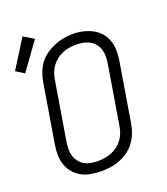

<svg xmlns="http://www.w3.org/2000/svg" viewBox="-155 -931 905 1043"><g transform="rotate(-20 297.5 -409.5)"><path d="M251 8Q222 8 192.5 3Q163 -2 138.5 -15Q114 -28 95.5 -49.5Q77 -71 67.5 -97.5Q58 -124 57.5 -153.5Q57 -183 62 -213L119 -558Q124 -585 134 -611Q144 -637 161 -659.5Q178 -682 202 -698.5Q226 -715 252 -725.5Q278 -736 304.5 -741Q331 -746 358 -746Q388 -746 416.5 -739.5Q445 -733 470 -720Q495 -707 513.5 -686Q532 -665 541.5 -638Q551 -611 551.5 -581.5Q552 -552 547 -522L490 -177Q485 -150 475 -124.5Q465 -99 448 -76Q431 -53 407.5 -36.5Q384 -20 357.5 -9.5Q331 1 304.5 4.5Q278 8 251 8ZM252 -50Q272 -50 291.5 -53Q311 -56 330 -63.5Q349 -71 366 -83.5Q383 -96 395.5 -112.5Q408 -129 415.5 -148Q423 -167 426 -187L483 -532Q486 -552 486 -572.5Q486 -593 480 -611.5Q474 -630 461.5 -645Q449 -660 432 -669Q415 -678 395.5 -681.5Q376 -685 355 -685Q335 -685 316 -682Q297 -679 278 -671.5Q259 -664 242 -651Q225 -638 213 -621.5Q201 -605 193.5 -586.5Q186 -568 183 -548L126 -203Q123 -183 123 -163Q123 -143 129 -124.5Q135 -106 147 -91Q159 -76 175.5 -66.5Q192 -57 212 -53.5Q232 -50 252 -50ZM43 -633 -5 -663 98 -827 157 -791Z"/></g></svg>

Font: Iosevka Curly Light Extended
Style: Italic
Weight: 300
Width: 7
Italic angle: -9°
Monospace: yes
Designer: Belleve Invis
Foundry: Belleve Invis
Version: Version 11.1.0; ttfautohint (v1.8.3)